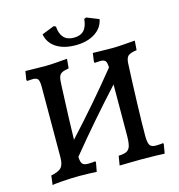

<svg xmlns="http://www.w3.org/2000/svg" viewBox="-122 -948 996 1067"><g transform="rotate(-15 376.0 -415.0)"><path d="M705 -51 696 3Q683 2 644.5 1Q606 0 563 0Q527 0 489 1Q451 2 437 2L446 -52Q477 -53 492.5 -61Q508 -69 514 -89.5Q520 -110 520 -152L521 -442Q371 -279 228 -104Q229 -74 238 -63.5Q247 -53 270 -53Q284 -53 295.5 -54Q307 -55 311 -56L315 -51L305 3Q294 2 264.5 1Q235 0 204 0Q160 0 105.5 4Q51 8 49 11L56 -43Q101 -52 116 -69.5Q131 -87 131 -129L132 -533Q132 -565 124.5 -576Q117 -587 95 -587Q85 -587 75.5 -586Q66 -585 63 -585L59 -591L67 -641Q79 -641 113 -640Q147 -639 182 -639Q211 -639 253 -642.5Q295 -646 308 -647L303 -593Q274 -588 262 -581Q250 -574 245.5 -559.5Q241 -545 240 -511Q231 -309 229 -202Q382 -368 521 -540Q520 -568 512.5 -577.5Q505 -587 484 -587Q474 -587 464 -586Q454 -585 451 -585L448 -591L455 -641Q467 -641 500 -640Q533 -639 566 -639Q596 -639 640 -642.5Q684 -646 698 -647L694 -593Q657 -588 644.5 -577Q632 -566 630 -537Q625 -437 621 -313.5Q617 -190 617 -121Q617 -81 626 -67Q635 -53 660 -53Q675 -53 686.5 -54Q698 -55 702 -56ZM212 -813 283 -841 295 -836Q301 -750 376 -750Q414 -750 434 -771Q454 -792 458 -836L470 -841L540 -813Q531 -764 486.5 -735.5Q442 -707 375 -707Q307 -707 264 -735Q221 -763 212 -813Z"/></g></svg>

Font: Alegreya SC Medium
Style: Regular
Weight: 500
Designer: Juan Pablo del Peral
Foundry: Huerta Tipografica
Version: Version 2.007; ttfautohint (v1.6)